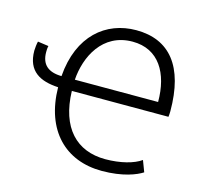

<svg xmlns="http://www.w3.org/2000/svg" viewBox="-104 -826 1022 958"><g transform="rotate(15 407.0 -346.5)"><path d="M182 -332C185 -109 313 15 500 15C608 15 676 -13 707 -33L685 -91C648 -64 579 -46 502 -46C353 -46 258 -143 253 -332H752C753 -339 754 -352 754 -361C754 -593 658 -708 486 -708C330 -708 200 -603 184 -390C114 -391 79 -423 79 -486C79 -493 79 -506 82 -518L26 -526C23 -515 20 -490 20 -478C20 -371 89 -337 182 -332ZM483 -648C619 -648 683 -538 683 -390H253C261 -509 327 -648 483 -648Z"/></g></svg>

Font: Repo Light
Style: Regular
Weight: 300
Designer: Stefan Peev
Foundry: Context Ltd
Version: Version 001.502